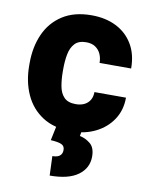

<svg xmlns="http://www.w3.org/2000/svg" viewBox="-86 -601 693 893"><g transform="rotate(10 260.5 -154.0)"><path d="M275.4 9.8Q192.4 9.8 137.7 -25.6Q83 -61 55.7 -121.6Q28.3 -182.1 28.3 -258.3V-269.5Q28.3 -345.7 55.4 -406.5Q82.5 -467.3 137.5 -502.7Q192.4 -538.1 274.4 -538.1Q340.8 -538.1 390.9 -512.9Q440.9 -487.8 469.2 -440.4Q497.6 -393.1 497.6 -326.2H348.6Q348.6 -349.1 340.1 -368.2Q331.5 -387.2 314.5 -398.7Q297.4 -410.2 271 -410.2Q235.4 -410.2 217.3 -390.6Q199.2 -371.1 193.1 -339.1Q187 -307.1 187 -269.5V-258.3Q187 -220.2 192.9 -188.2Q198.7 -156.2 217 -137.2Q235.4 -118.2 272 -118.2Q295.9 -118.2 313 -126.7Q330.1 -135.3 339.4 -151.1Q348.6 -167 348.6 -188.5H497.6Q497.6 -129.4 468.3 -85Q439 -40.5 388.7 -15.4Q338.4 9.8 275.4 9.8ZM322.8 -4.9 317.4 24.4Q344.2 29.3 367.2 48.1Q390.1 66.9 390.1 108.9Q390.1 163.6 344.7 196.8Q299.3 230 210.9 230L207.5 138.7Q221.7 138.7 231.9 135Q242.2 131.3 248 123Q253.9 114.7 253.9 101.6Q253.9 83 238.3 75.9Q222.7 68.8 187.5 66.9L202.6 -4.9Z"/></g></svg>

Font: Heebo ExtraBold
Style: Regular
Weight: 800
Designer: Oded Ezer
Foundry: Ezer Type House
Version: Version 3.100